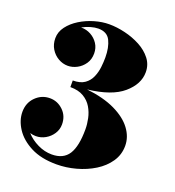

<svg xmlns="http://www.w3.org/2000/svg" viewBox="-138 -867 897 986"><g transform="rotate(20 310.0 -374.5)"><path d="M581 -200Q581 -151.5 554.5 -112.5Q528 -73.5 484 -46.2Q440 -19 387 -4.5Q334 10 281 10Q197.5 10 140.5 -19.2Q83.5 -48.5 54.2 -93.2Q25 -138 25 -184Q25 -233.5 57.5 -265.8Q90 -298 135 -298Q176.5 -298 207.5 -268.2Q238.5 -238.5 238.5 -192.5Q238.5 -164 223.2 -140.8Q208 -117.5 183.8 -103.8Q159.5 -90 132 -90Q116 -90 100 -95Q126 -66 163.8 -47.8Q201.5 -29.5 241 -29.5Q304 -29.5 332 -73.2Q360 -117 360 -210Q360 -238 353.5 -268.8Q347 -299.5 331 -326.5Q315 -353.5 286.2 -370.5Q257.5 -387.5 213 -387.5V-423.5Q254 -423.5 277.5 -440.2Q301 -457 312.2 -483.2Q323.5 -509.5 326.8 -538.2Q330 -567 330 -591Q330 -646.5 312 -682.8Q294 -719 246 -719Q227.5 -719 204.8 -712.5Q182 -706 160 -694Q161.5 -694 162.5 -694Q190 -694 214.2 -680.8Q238.5 -667.5 253.8 -644.2Q269 -621 269 -591Q269 -558.5 252.8 -534.8Q236.5 -511 212 -498.2Q187.5 -485.5 162.5 -485.5Q135 -485.5 110.2 -499.8Q85.5 -514 70 -539.2Q54.5 -564.5 54.5 -597.5Q54.5 -632 76.8 -661.5Q99 -691 134.5 -713Q170 -735 211.5 -747Q253 -759 291 -759Q333 -759 378.2 -748.2Q423.5 -737.5 462.8 -716.5Q502 -695.5 526.5 -664Q551 -632.5 551 -591Q551 -526 489.2 -473Q427.5 -420 298 -405.5Q391 -395 454 -364.8Q517 -334.5 549 -291.5Q581 -248.5 581 -200Z"/></g></svg>

Font: Bodoni* 06pt Fatface
Style: Regular
Weight: 900
Version: Version 2.3